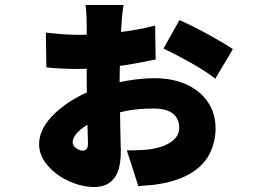

<svg xmlns="http://www.w3.org/2000/svg" viewBox="-20 -666 1040 766"><path d="M464 -560 461 -492Q457 -382 457 -334Q457 -307 460 -151L462 -63Q462 13 434.5 46.5Q407 80 356 80Q306 80 254.5 56.5Q203 33 169.5 -6.5Q136 -46 136 -91Q136 -157 205 -219.5Q274 -282 376 -316Q429 -334 487.5 -344Q546 -354 597 -354Q669 -354 724 -329Q779 -304 809.5 -258.5Q840 -213 840 -154Q840 -105 820 -60Q775 37 628 66Q595 72 576 73Q560 74 549.5 75Q539 76 532 77L486 -66Q549 -66 583 -71Q631 -78 663 -100Q695 -122 695 -156Q695 -193 669.5 -213Q644 -233 593 -233Q529 -233 483 -223.5Q437 -214 387 -195Q335 -177 302.5 -150Q270 -123 270 -98Q270 -85 283.5 -75Q297 -65 309 -65Q320 -65 325.5 -71.5Q331 -78 331 -95Q331 -112 329 -166Q326 -292 326 -331V-561Q326 -586 324.5 -610Q323 -634 321 -646H473Q468 -618 466.5 -593.5Q465 -569 464 -560ZM909 -470 839 -352Q801 -382 740.5 -416Q680 -450 632 -472L696 -586Q758 -558 816.5 -525.5Q875 -493 909 -470ZM291 -527Q372 -527 453 -537Q534 -547 599 -564L601 -429Q429 -391 291 -391Q225 -391 165 -397L163 -536Q242 -527 291 -527Z"/></svg>

Font: Merged Yaku Han JP Black
Style: Regular
Weight: 900
Designer: Ryoko NISHIZUKA 西塚涼子 (kana, bopomofo & ideographs); Paul D. Hunt (Latin, Greek & Cyrillic); Sandoll Communications 산돌커뮤니
Foundry: Adobe
Version: Version 2.004